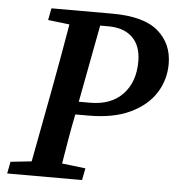

<svg xmlns="http://www.w3.org/2000/svg" viewBox="-49 -710 702 756"><g transform="rotate(5 301.5 -331.5)"><path d="M115 -616 124 -663H365Q489 -663 546 -614Q603 -565 603 -485Q603 -422 570 -370Q537 -318 471 -286.5Q405 -255 306 -255H254Q244 -206 235.5 -156.5Q227 -107 219 -58L312 -47L303 0H7L16 -47L99 -56L155 -353Q167 -416 178 -479.5Q189 -543 200 -606ZM264 -310Q264 -309 263.5 -308Q263 -307 263 -306H308Q391 -306 437 -354.5Q483 -403 483 -484Q483 -546 449 -579Q415 -612 353 -612H321Z"/></g></svg>

Font: Source Serif Pro SemiBold
Style: Italic
Weight: 600
Italic angle: -12°
Designer: Frank Grießhammer
Foundry: Adobe Systems Incorporated
Version: Version 3.001;hotconv 1.0.111;makeotfexe 2.5.65597